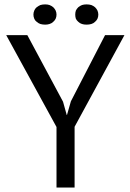

<svg xmlns="http://www.w3.org/2000/svg" viewBox="-20 -841 585 861"><path d="M233.4 0Q253.9 0 314.5 0Q314.5 -68.4 314.5 -272.5Q370.1 -375 538.1 -683.6Q516.6 -683.6 451.2 -683.6Q413.1 -609.4 297.9 -386.7Q293.9 -371.1 280.3 -325.2Q280.3 -325.2 279.3 -325.2Q275.4 -339.8 262.7 -384.8Q222.7 -459 102.5 -683.6Q79.1 -683.6 7.8 -683.6Q64.5 -581.1 233.4 -271.5Q233.4 -204.1 233.4 0ZM144.5 -743.2Q152.3 -736.3 161.1 -733.4Q170.9 -730.5 182.6 -730.5Q193.4 -730.5 202.1 -733.4Q211.9 -736.3 218.8 -743.2Q225.6 -749 229.5 -756.8Q233.4 -765.6 233.4 -775.4Q233.4 -785.2 229.5 -793.9Q225.6 -801.8 218.8 -808.6Q211.9 -814.5 202.1 -818.4Q193.4 -821.3 182.6 -821.3Q170.9 -821.3 161.1 -818.4Q152.3 -814.5 144.5 -808.6Q136.7 -801.8 133.8 -793.9Q129.9 -785.2 129.9 -775.4Q129.9 -765.6 133.8 -756.8Q136.7 -749 144.5 -743.2ZM331.1 -743.2Q337.9 -736.3 347.7 -733.4Q356.4 -730.5 368.2 -730.5Q379.9 -730.5 389.6 -733.4Q399.4 -736.3 406.2 -743.2Q413.1 -749 417 -756.8Q420.9 -765.6 420.9 -775.4Q420.9 -785.2 417 -793.9Q413.1 -801.8 406.2 -808.6Q399.4 -814.5 389.6 -818.4Q379.9 -821.3 368.2 -821.3Q356.4 -821.3 347.7 -818.4Q337.9 -814.5 331.1 -808.6Q324.2 -801.8 320.3 -793.9Q317.4 -785.2 317.4 -775.4Q317.4 -765.6 320.3 -756.8Q324.2 -749 331.1 -743.2Z"/></svg>

Font: Aptus Gothic JP
Style: Medium
Weight: 400
Designer: Fuminori Ogawa / Motoya
Version: Version 1